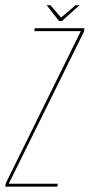

<svg xmlns="http://www.w3.org/2000/svg" viewBox="-50 -702 338 722"><path d="M-30.5 0H165.5L167.5 -11H-16.5L-15.5 -14.5L265.5 -582.5L267.5 -596H81L79 -585H254L253.5 -584L-28 -13.5ZM172 -623H183L249 -682.5H234.5L179.5 -636L139.5 -682.5H125.5Z"/></svg>

Font: Anybody Thin Condensed
Style: Italic
Weight: 100
Width: 3
Italic angle: -10°
Version: Version 1.113;gftools[0.9.25]